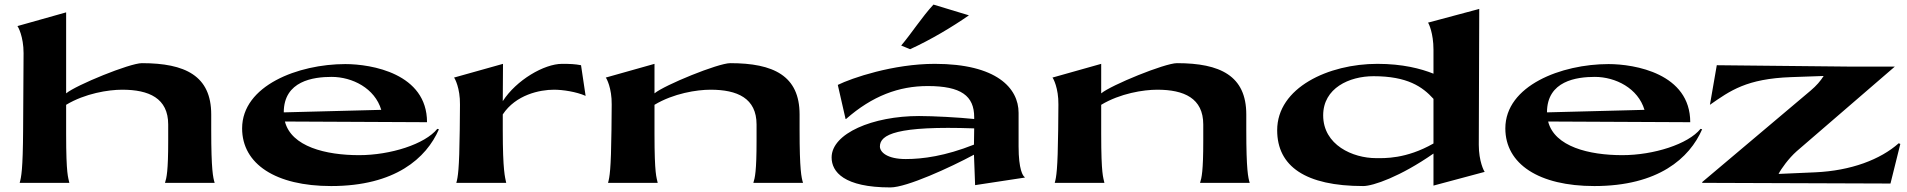

<svg xmlns="http://www.w3.org/2000/svg" viewBox="-20 -799 8334 839"><path d="M715 -255V-184C715 -50 708 -22 701 0H918C911 -23 903 -56 903 -231V-299C903 -468 789 -523 600 -523C547 -523 312 -427 269 -391V-745L56 -685C59 -683 83 -639 83 -567L81 -231C80 -57 73 -25 66 0H283C278 -25 269 -34 269 -214V-341C352 -391 454 -407 514 -407C631 -407 715 -370 715 -255Z M1429 -463C1520 -463 1618 -413 1646 -319L1220 -308C1220 -446 1350 -463 1429 -463ZM1038 -238C1038 -82 1185 14 1427 14C1707 14 1843 -108 1898 -234L1891 -236C1837 -169 1686 -121 1549 -121C1404 -121 1253 -158 1225 -268L1846 -265C1846 -478 1603 -519 1489 -519C1283 -519 1038 -425 1038 -238Z M1974 0H2192C2187 -25 2177 -51 2177 -231V-299C2234 -385 2338 -407 2401 -407C2439 -407 2499 -398 2539 -380L2519 -514C2493 -519 2472 -520 2436 -520C2358 -520 2236 -449 2177 -357L2178 -520L1964 -460C1967 -458 1991 -414 1990 -342L1989 -231C1987 -57 1981 -25 1974 0Z M2637 0H2854C2849 -25 2840 -34 2840 -214V-341C2923 -391 3025 -407 3085 -407C3202 -407 3286 -370 3286 -255V-184C3286 -50 3279 -22 3272 0H3489C3482 -23 3474 -56 3474 -231V-299C3474 -468 3360 -523 3171 -523C3118 -523 2883 -427 2840 -391V-520L2627 -460C2630 -458 2654 -414 2653 -342L2652 -231C2650 -57 2644 -25 2637 0Z M4241 10 4458 -23V-25C4450 -29 4431 -58 4431 -159V-306C4431 -414 4335 -520 4065 -520C3883 -520 3702 -458 3641 -428L3675 -279H3677C3792 -380 3908 -423 4034 -423C4180 -423 4237 -380 4237 -287V-279C4170 -286 4059 -292 3996 -292C3794 -292 3614 -216 3614 -111C3614 -48 3668 20 3871 20C3942 20 4132 -67 4236 -123C4237 -82 4240 -36 4241 10ZM3825 -159C3825 -211 3898 -250 4237 -238L4236 -167C4110 -117 4012 -104 3938 -104C3857 -104 3825 -134 3825 -159ZM3918 -600 3957 -584C4049 -626 4142 -682 4214 -732L4059 -779C4009 -725 3963 -653 3918 -600Z M4589 0H4806C4801 -25 4792 -34 4792 -214V-341C4875 -391 4977 -407 5037 -407C5154 -407 5238 -370 5238 -255V-184C5238 -50 5231 -22 5224 0H5441C5434 -23 5426 -56 5426 -231V-299C5426 -468 5312 -523 5123 -523C5070 -523 4835 -427 4792 -391V-520L4579 -460C4582 -458 4606 -414 4605 -342L4604 -231C4602 -57 4596 -25 4589 0Z M6442 -166 6444 -760 6220 -700C6223 -698 6244 -654 6244 -582V-477C6189 -499 6109 -520 5999 -520C5785 -520 5561 -416 5561 -230C5561 -72 5685 14 5937 14C5980 14 6099 -27 6244 -128V12L6468 -48C6465 -50 6442 -94 6442 -166ZM5762 -295C5762 -414 5876 -466 5982 -466C6130 -466 6196 -420 6244 -367V-172C6123 -103 6028 -108 5993 -108C5892 -108 5762 -165 5762 -295Z M6949 -463C7040 -463 7138 -413 7166 -319L6740 -308C6740 -446 6870 -463 6949 -463ZM6558 -238C6558 -82 6705 14 6947 14C7227 14 7363 -108 7418 -234L7411 -236C7357 -169 7206 -121 7069 -121C6924 -121 6773 -158 6745 -268L7366 -265C7366 -478 7123 -519 7009 -519C6803 -519 6558 -425 6558 -238Z M7482 -514 7452 -341C7541 -403 7612 -455 7807 -462L7949 -467C7935 -445 7918 -425 7892 -403L7419 -4L7418 0L8241 3L8284 -170L8277 -173C8197 -102 8069 -53 7912 -46L7752 -39C7763 -61 7796 -107 7831 -138L8260 -508H8062Z"/></svg>

Font: Coconat
Style: Bold
Weight: 900
Width: 8
Designer: Sara Lavazza
Foundry: Collletttivo
Version: Version 1.000;Glyphs 3.2 (3217)